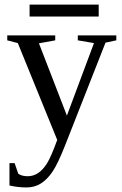

<svg xmlns="http://www.w3.org/2000/svg" viewBox="-20 -616 540 852"><path d="M97.2 215.8Q59.1 215.8 22 207V107.9H44.9L61 154.8Q76.2 166 103 166Q128.4 166 149.9 151.4Q171.4 136.7 189.2 107.9Q207 79.1 233.9 4.9L59.1 -424.8L12.2 -437V-459H225.1V-437L152.8 -423.8L276.9 -103L397 -424.8L325.2 -437V-459H496.1V-437L448.2 -426.8L269 28.8Q237.3 109.4 213.9 144.5Q190.4 179.7 162.1 197.8Q133.8 215.8 97.2 215.8ZM111.3 -542.5V-595.7H418V-542.5Z"/></svg>

Font: Tinos
Style: Regular
Weight: 400
Designer: Steve Matteson
Foundry: Monotype Imaging Inc.
Version: Version 1.23